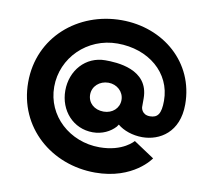

<svg xmlns="http://www.w3.org/2000/svg" viewBox="-90 -943 1174 1061"><g transform="rotate(10 497.0 -412.5)"><path d="M408 -405C408 -452 447.6 -487 497.1 -487C544.4 -487 584 -452 584 -405C584 -359 546.6 -325 497.1 -325C444.3 -325 408 -359 408 -405ZM703 -435C703 -600 520 -606 458 -606C348 -606 269 -516 269 -403C269 -291 348 -202 458 -202C511 -202 556 -225 584 -256L593 -269C626 -241 678 -223 732 -223C830 -223 935 -286 935 -442C935 -678 743 -840 509 -840C265 -840 59 -667 59 -413C59 -159 265 15 509 15C725 15 812 -118 812 -118L696 -195C696 -195 641 -127 509 -127C342 -127 205 -250 205 -413C205 -576 339 -709 509 -709C683 -709 816 -599 816 -442C816 -368 797 -344 754 -344C706 -344 703 -386 703 -386Z"/></g></svg>

Font: Sztylet
Style: Bd
Weight: 700
Foundry: Cannot Into Space Fonts, PlusOne Fonts
Version: Version 0.12